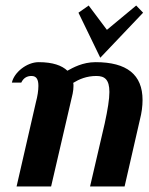

<svg xmlns="http://www.w3.org/2000/svg" viewBox="-20 -675 538 695"><path d="M343 -466 498 -629 473 -655 367 -567 301 -655 264 -629ZM165 0 243 -336C245 -346 246 -355 246 -364C246 -368 246 -372 245 -375C266 -388 293 -400 329 -400C359 -400 376 -387 376 -342C376 -316 370 -279 359 -228L306 0H431L486 -240C493 -267 496 -291 496 -313C496 -405 439 -450 326 -450C279 -450 244 -430 224 -419C204 -438 171 -450 120 -450C77 -450 31 -413 23 -376H57C65 -393 78 -400 94 -400C113 -400 119 -386 119 -364C119 -348 116 -327 110 -305L40 0Z"/></svg>

Font: Pfennig
Style: BoldItalic
Weight: 700
Italic angle: -13°
Version: Version 20100423